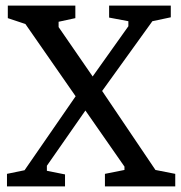

<svg xmlns="http://www.w3.org/2000/svg" viewBox="-20 -668 648 688"><path d="M5 -45 68 -58 251 -323 71 -582 8 -603V-648H250V-603L190 -590V-571L312 -394L440 -574V-592L371 -605V-648H592V-606L526 -592L346 -342L537 -59L608 -45V0H356V-45L426 -59V-71L286 -272L148 -74V-56L213 -43V0H5Z"/></svg>

Font: Faustina VF Beta
Style: Regular
Weight: 400
Designer: Alfonso Garcia
Foundry: Omnibus-Type
Version: Version 1.006